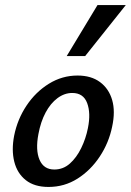

<svg xmlns="http://www.w3.org/2000/svg" viewBox="-20 -729 518 760"><path d="M172 11Q116 11 82 -16Q48 -43 36.5 -89Q25 -135 36 -192Q49 -257 85 -311Q121 -365 173.5 -397.5Q226 -430 287 -430Q341 -430 376 -404Q411 -378 424 -333Q437 -288 424 -228Q411 -164 375 -109.5Q339 -55 287 -22Q235 11 172 11ZM195 -58Q230 -58 256.5 -81.5Q283 -105 301.5 -143Q320 -181 328 -222Q340 -281 325 -321Q310 -361 266 -361Q235 -361 207.5 -340.5Q180 -320 160.5 -283.5Q141 -247 132 -198Q120 -135 136.5 -96.5Q153 -58 195 -58ZM244 -507 366 -709H478L317 -507Z"/></svg>

Font: Ysabeau SemiBold
Style: Italic
Weight: 600
Italic angle: -12°
Designer: Christian Thalmann (Catharsis Fonts)
Version: Version 2.002